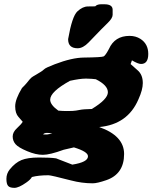

<svg xmlns="http://www.w3.org/2000/svg" viewBox="-20 -697 750 908"><path d="M347.2 -468.8Q302.2 -468.8 302.2 -511.2V-512.2Q320.8 -619.6 345.9 -643.1Q371.1 -666.5 396 -666.5Q420.9 -666.5 430.2 -667Q438.5 -676.3 457 -676.8H473.6Q512.7 -676.8 512.7 -650.9V-627Q512.7 -611.3 490 -589.1Q467.3 -566.9 457.8 -557.1Q448.2 -547.4 437.5 -536.1Q416 -514.2 398.9 -496.1Q372.6 -468.8 347.2 -468.8ZM433.1 -322.3Q415.5 -324.7 389.6 -325.2H384.3Q358.4 -325.2 311 -314.9Q217.3 -263.2 217.3 -225.6Q217.3 -201.2 255.9 -173.8Q276.4 -171.9 294.9 -171.9Q313.5 -171.9 322.3 -172.4Q339.4 -173.3 356 -177Q372.6 -180.7 414.1 -181.6Q490.2 -227.5 490.2 -260.7Q490.2 -293.9 433.1 -322.3ZM322.3 81.5Q396 69.8 396 42.5V41Q395 20 329.6 0L281.2 11.2Q215.8 35.2 182.6 35.2Q149.4 35.2 108.2 17.8Q66.9 0.5 53.5 -15.1Q40 -30.8 40 -51.5Q40 -72.3 60.3 -90.8Q80.6 -109.4 87.4 -121.1Q83 -127 67.4 -144Q51.8 -161.1 51.8 -194.3Q51.8 -227.5 84 -280.8Q98.1 -294.4 106.7 -304.9Q115.2 -315.4 119.6 -320.8Q128.9 -331.5 136.2 -335.4Q143.6 -339.4 150.1 -343.5Q156.7 -347.7 162.1 -350.8Q167.5 -354 171.9 -356.7Q176.3 -359.4 179.7 -361.8Q186 -366.2 188.5 -369.1Q194.3 -376 238.8 -393.1Q320.3 -424.3 377 -424.8Q461.9 -425.8 470.5 -430.4Q479 -435.1 495.1 -465.3Q522.5 -527.3 592.8 -527.3Q621.6 -527.3 644 -513.2Q681.2 -489.3 681.2 -441.9Q681.2 -394.5 647 -394.5Q632.8 -394.5 604 -411.6L597.7 -394Q605.5 -386.2 630.4 -365Q655.3 -343.8 655.3 -304.7V-303.7Q655.3 -272.5 634.8 -227.5Q584 -108.4 449.2 -96.2Q566.9 -54.7 566.9 31.2Q566.9 126.5 481.9 155.3Q439.5 169.9 418.5 169.9Q367.2 169.9 315.4 156.2Q221.2 131.8 209.5 131.8Q162.6 131.8 130.9 140.1Q124.5 152.3 104 166.5Q68.8 191.4 47.9 191.4Q26.9 191.4 18.6 182.4Q10.3 173.3 10.3 148.7Q10.3 124 25.9 104.5Q51.8 72.3 81.3 60.1Q110.8 47.9 164.6 47.9Q218.3 47.9 244.6 51.8H245.1L321.8 81.5ZM184.1 -62.5Q182.6 -61 191.9 -61Q201.2 -61 202.1 -61Q203.1 -61 204.3 -61.3Q205.6 -61.5 206.8 -61.8Q208 -62 209.5 -62.3Q210.9 -62.5 212.6 -62.7Q214.4 -63 216.1 -63.5Q217.8 -64 219.7 -64.5Q223.6 -65.4 227.5 -66.4L206.5 -68.4H197.8Q188.5 -66.9 184.1 -62.5Z"/></svg>

Font: Drukaatie burti
Style: Heavy
Weight: 800
Version: Version 0.14